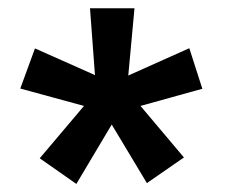

<svg xmlns="http://www.w3.org/2000/svg" viewBox="-20 -743 549 464"><path d="M335 -300.5 250 -442 164.5 -298.5 76 -360.5 183 -487 29 -529 64.5 -626 209.5 -561.5 197.5 -723H305L290 -560.5L437.5 -626.5L469 -528.5L319.5 -487L424.5 -362.5Z"/></svg>

Font: Public Sans ExtraBold
Style: Regular
Weight: 800
Designer: The Public Sans Project Authors: Dan O. Williams and USWDS (Libre Franklin designed by Pablo Impallari and Rodrigo Fuenz
Version: Version 1.007